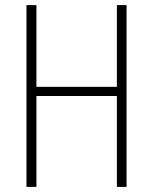

<svg xmlns="http://www.w3.org/2000/svg" viewBox="-20 -734 601 754"><path d="M84 0H123V-357H439V0H477V-714H439V-393H123V-714H84Z"/></svg>

Font: Noto Sans Condensed ExtraLight
Style: Regular
Weight: 200
Width: 3
Designer: Monotype Design Team
Foundry: Monotype Imaging Inc.
Version: Version 2.013